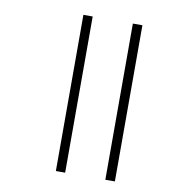

<svg xmlns="http://www.w3.org/2000/svg" viewBox="-73 -688 688 753"><g transform="rotate(10 271.0 -311.0)"><path d="M396 0H434V-622H396ZM199 0H236V-622H199Z"/></g></svg>

Font: Noto Sans Gurmukhi UI ExtraLight
Style: Regular
Weight: 200
Designer: Jelle Bosma - Monotype Design Team
Foundry: Monotype Imaging Inc.
Version: Version 2.004